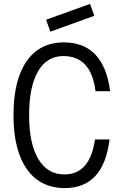

<svg xmlns="http://www.w3.org/2000/svg" viewBox="-20 -946 640 983"><path d="M310 -53Q441 -53 466 -232H541Q510 18 310 17Q185 16 117 -81Q49 -178 49 -356Q49 -535 116 -632Q183 -729 307 -729Q511 -729 544 -479H469Q447 -659 304 -659Q220 -659 174.5 -580.5Q129 -502 129 -356Q129 -211 176 -132Q223 -53 310 -53ZM238 -784 216 -845 441 -926 463 -865Z"/></svg>

Font: Orbit
Style: Regular
Weight: 400
Designer: Sooun Cho
Foundry: JAMO
Version: Version 1.000; ttfautohint (v1.8.4.7-5d5b);gftools[0.9.29]